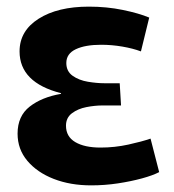

<svg xmlns="http://www.w3.org/2000/svg" viewBox="-20 -551 525 579"><path d="M255 8Q192 8 142 -11.5Q92 -31 62.5 -66Q33 -101 33 -148Q33 -201 69.5 -229.5Q106 -258 164 -268V-270Q39 -302 39 -396Q39 -458 96.5 -494.5Q154 -531 248 -531Q302 -531 350.5 -521Q399 -511 430 -498L405 -396Q381 -405 349 -410.5Q317 -416 285 -416Q237 -416 208.5 -402.5Q180 -389 180 -361Q180 -336 199 -322.5Q218 -309 245 -304.5Q272 -300 294 -300H341L345 -233H290Q266 -233 240.5 -228Q215 -223 197 -209.5Q179 -196 179 -172Q179 -139 207 -122.5Q235 -106 283 -106Q326 -106 367 -115Q408 -124 434 -133L460 -32Q441 -22 408 -13Q375 -4 335.5 2Q296 8 255 8Z"/></svg>

Font: Murecho SemiBold
Style: Regular
Weight: 600
Designer: Neil Summerour
Foundry: Positype
Version: Version 1.010; ttfautohint (v1.8.3)